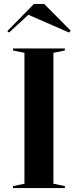

<svg xmlns="http://www.w3.org/2000/svg" viewBox="-20 -954 395 974"><path d="M309 -708V-698L251 -686V-22L309 -10V0H46V-10L104 -22V-686L46 -698V-708ZM26 -789 17 -796 152 -934H204L339 -798L330 -789L124 -879Z"/></svg>

Font: Kalnia Thin Medium
Style: Regular
Weight: 500
Version: Version 1.105